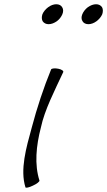

<svg xmlns="http://www.w3.org/2000/svg" viewBox="-20 -867 505 905"><path d="M274 -800C279 -812 279 -824 273 -833C268 -842 258 -847 245 -847C233 -847 219 -842 207 -833C195 -824 185 -812 180 -800C176 -788 176 -776 181 -767C187 -758 197 -753 209 -753C222 -753 235 -758 248 -767C260 -776 269 -788 274 -800ZM462 -800C466 -812 466 -824 461 -833C455 -842 445 -847 433 -847C420 -847 407 -842 394 -833C382 -824 373 -812 368 -800C363 -788 363 -776 369 -767C374 -758 384 -753 397 -753C409 -753 423 -758 435 -767C447 -776 457 -788 462 -800ZM221 -540C186 -455 154 -358 130 -267C103 -169 74 -67 100 16C101 20 117 17 135 8C153 0 167 -11 166 -16C142 -91 150 -179 173 -267C190 -348 238 -441 278 -527C281 -532 271 -540 255 -543C240 -546 224 -545 221 -540Z"/></svg>

Font: Nupuram ExtraLight Oblique
Style: Regular
Weight: 200
Designer: Santhosh Thottingal (santhosh.thottingal@gmail.com)
Foundry: SMC
Version: Version 1.000